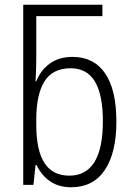

<svg xmlns="http://www.w3.org/2000/svg" viewBox="-20 -780 561 810"><path d="M134 -84H130L121 0H78V-760H412V-712H133V-530Q133 -503 131 -457L130 -437H133Q152 -485 191 -512.5Q230 -540 286 -540Q376 -540 423.5 -470.5Q471 -401 471 -267Q471 -135 422 -62.5Q373 10 281 10Q228 10 191.5 -15Q155 -40 134 -84ZM414 -268Q414 -380 380.5 -436Q347 -492 278 -492Q202 -492 167.5 -436.5Q133 -381 133 -275V-254Q133 -146 167.5 -92.5Q202 -39 273 -39Q343 -39 378.5 -96.5Q414 -154 414 -268Z"/></svg>

Font: Noto Sans UI NarrowLight
Style: Regular
Weight: 300
Width: 4
Designer: Monotype Design Team
Foundry: Monotype Imaging Inc.
Version: Version 1.001